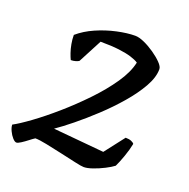

<svg xmlns="http://www.w3.org/2000/svg" viewBox="-106 -667 758 769"><g transform="rotate(20 273.0 -282.5)"><path d="M42 0Q35 0 25.5 -10.5Q16 -21 9 -36Q2 -51 2 -62Q27 -75 71 -107Q115 -139 165 -182.5Q215 -226 262.5 -275.5Q310 -325 343.5 -374Q377 -423 386 -466Q374 -474 353 -480.5Q332 -487 300 -491Q268 -495 221 -495L168 -394Q164 -391 154.5 -388Q145 -385 134 -385Q129 -395 123.5 -411Q118 -427 114.5 -446Q111 -465 111 -484Q141 -510 182 -528Q223 -546 266.5 -555.5Q310 -565 344 -565Q360 -565 382.5 -555Q405 -545 427.5 -529.5Q450 -514 465 -498.5Q480 -483 480 -472Q480 -437 456.5 -395.5Q433 -354 395.5 -310.5Q358 -267 315 -227Q272 -187 232.5 -155Q193 -123 165 -104L382 -84L447 -168Q462 -168 471.5 -164Q481 -160 484 -155Q479 -129 468 -98Q457 -67 448 -49Q435 -39 412.5 -27.5Q390 -16 367 -8Q344 0 329 0Q319 0 290 -6.5Q261 -13 225 -21Q189 -29 157 -35.5Q125 -42 108 -42Q100 -37 86.5 -26.5Q73 -16 60.5 -8Q48 0 42 0Z"/></g></svg>

Font: Texturina 12pt Medium
Style: Italic
Weight: 500
Italic angle: -11°
Designer: Guillermo Torres Carreño
Foundry: Omnibus-Type
Version: Version 1.002